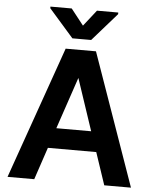

<svg xmlns="http://www.w3.org/2000/svg" viewBox="-62 -1005 848 1060"><g transform="rotate(5 362.0 -475.5)"><path d="M278 -730H446L704 3H556L496 -176H228L168 3H20ZM362 -575 265 -288H458ZM432 -954H550V-945L414 -790H310L174 -945V-954H292L362 -865Z"/></g></svg>

Font: Sinter Bold
Style: Regular
Weight: 700
Foundry: Adobe & rsms
Version: Version 1.000